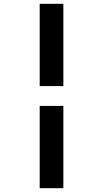

<svg xmlns="http://www.w3.org/2000/svg" viewBox="-20 -843 540 1006"><path d="M188 -392V-823H312V-392ZM188 143V-288H312V143Z"/></svg>

Font: Iosevka Slab Extrabold
Style: Regular
Weight: 800
Monospace: yes
Designer: Belleve Invis
Foundry: Belleve Invis
Version: Version 11.1.1; ttfautohint (v1.8.3)